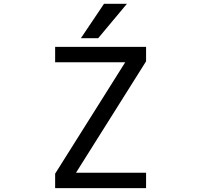

<svg xmlns="http://www.w3.org/2000/svg" viewBox="-20 -976 1040 998"><path d="M639.6 -956.1 490.2 -777.3H400.4L520.5 -956.1ZM375 -78.1H739.3V2H266.6V-73.2L630.9 -652.3H266.6V-732.4H739.3V-657.2Z"/></svg>

Font: Gen Shin Gothic Monospace Regular
Style: Regular
Weight: 400
Designer: [Source Han Sans]
Ryoko NISHIZUKA  (kana & ideographs); Paul D. Hunt (Latin, Greek & Cyrillic); Wenlong ZHANG  (bopomofo
Version: Version 1.002.20150607